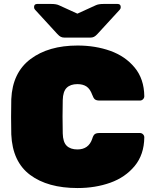

<svg xmlns="http://www.w3.org/2000/svg" viewBox="-20 -940 773 970"><path d="M371 -185Q428 -185 446 -239Q451 -256 458.5 -262Q466 -268 483 -268H687Q696 -268 702.5 -261.5Q709 -255 709 -246Q708 -159 660.5 -101.5Q613 -44 537.5 -17Q462 10 372 10Q221 10 132 -56.5Q43 -123 37 -261Q36 -288 36 -349Q36 -411 37 -439Q43 -573 134 -641.5Q225 -710 372 -710Q462 -710 537.5 -683Q613 -656 660.5 -598.5Q708 -541 709 -454Q709 -445 702.5 -438.5Q696 -432 687 -432H483Q467 -432 459.5 -438Q452 -444 446 -461Q435 -491 417 -503Q399 -515 371 -515Q336 -515 317 -496.5Q298 -478 297 -434Q296 -407 296 -351Q296 -295 297 -266Q298 -222 317 -203.5Q336 -185 371 -185ZM269 -769 157 -891Q152 -896 152 -904Q152 -920 168 -920H239Q265 -920 279 -913L371 -871L463 -913Q477 -920 503 -920H574Q590 -920 590 -904Q590 -896 585 -891L473 -769Q463 -758 455 -754Q447 -750 436 -750H306Q295 -750 287 -754Q279 -758 269 -769Z"/></svg>

Font: Rubik
Style: Regular
Weight: 900
Designer: Hubert & Fischer
Foundry: Hubert & Fischer
Version: Version 1.100